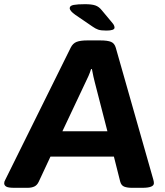

<svg xmlns="http://www.w3.org/2000/svg" viewBox="-35 -895 790 917"><path d="M33 2Q4 2 -5.5 -4Q-15 -10 -15 -20Q-15 -28 -9 -38L303 -668Q313 -688 331 -695Q349 -702 383 -702H443Q479 -702 495.5 -695Q512 -688 518 -667L697 -38Q700 -28 700 -20Q700 2 645 2H595Q573 2 558.5 -3.5Q544 -9 539 -28L509 -147H206L150 -27Q142 -10 128.5 -4Q115 2 97 2ZM373 -501 263 -268H478L418 -501Q415 -513 411 -530Q407 -547 404 -565H400Q395 -549 388 -533Q381 -517 373 -501ZM473 -749Q447 -749 434 -753.5Q421 -758 407 -768L325 -824Q298 -843 298 -856Q298 -868 317 -871.5Q336 -875 371 -875Q403 -875 420.5 -869Q438 -863 452 -845L502 -785Q508 -778 510 -772.5Q512 -767 512 -763Q512 -749 473 -749Z"/></svg>

Font: Asap Expanded Expanded Regular
Style: Bold Italic
Weight: 700
Width: 7
Italic angle: -6°
Designer: Pablo Cosgaya
Foundry: Omnibus-Type
Version: Version 3.001; ttfautohint (v1.8.4.7-5d5b)